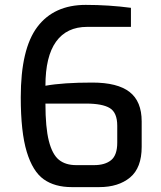

<svg xmlns="http://www.w3.org/2000/svg" viewBox="-20 -763 658 786"><path d="M65 -365Q65 -563 133 -653Q201 -743 331 -743Q425 -743 516 -731V-653H337Q253 -653 209.5 -592.5Q166 -532 166 -412Q238 -425 358 -425Q461 -425 510.5 -386.5Q560 -348 560 -266V-162Q560 -76 512.5 -36.5Q465 3 386 3H274Q204 3 159 -29Q114 -61 89.5 -141.5Q65 -222 65 -365ZM365 -87Q410 -87 435 -107.5Q460 -128 460 -179V-248Q460 -302 429.5 -320.5Q399 -339 332 -339H166Q166 -241 180 -186Q194 -131 221 -109Q248 -87 292 -87Z"/></svg>

Font: Exo Medium
Style: Regular
Weight: 500
Designer: Natanael Gama
Foundry: Natanael Gama
Version: Version 1.500; ttfautohint (v1.6)